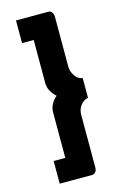

<svg xmlns="http://www.w3.org/2000/svg" viewBox="-119 -792 555 876"><g transform="rotate(-15 158.5 -354.5)"><path d="M50 -633V-740H203Q208 -740 212.5 -738Q217 -736 221.5 -728.5Q226 -721 226 -710V-473Q226 -451 241 -429.5Q256 -408 276 -408V-314Q255 -310 240.5 -291.5Q226 -273 226 -247V1Q226 17 218.5 24Q211 31 203 31H50V-76H105V-291Q105 -330 140 -360Q105 -392 105 -429V-633Z"/></g></svg>

Font: Raleway-v4020
Style: Bold
Weight: 700
Designer: Matt McInerney, Pablo Impallari, Rodrigo Fuenzalida
Foundry: Matt McInerney, Pablo Impallari, Rodrigo Fuenzalida
Version: Version 4.020;PS 004.020;hotconv 1.0.88;makeotf.lib2.5.64775